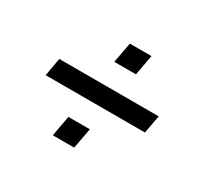

<svg xmlns="http://www.w3.org/2000/svg" viewBox="-107 -650 843 791"><g transform="rotate(30 315.0 -255.0)"><path d="M287.1 -400.9 305.2 -498H408.2L390.1 -400.9ZM69.8 -211.9 85 -297.9H558.1L542 -211.9ZM219.2 -12.2 236.8 -109.9H338.9L320.8 -12.2Z"/></g></svg>

Font: Archivo Medium
Style: Italic
Weight: 500
Italic angle: -10°
Designer: Hector Gatti
Foundry: Omnibus-Type
Version: Version 2.001